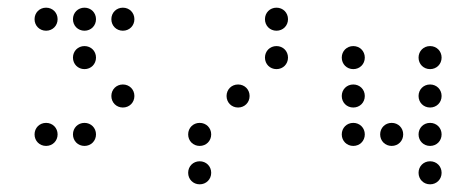

<svg xmlns="http://www.w3.org/2000/svg" viewBox="-20 -500 1240 500"><path d="M100 -420C117 -420 130 -433 130 -450C130 -467 117 -480 100 -480C83 -480 70 -467 70 -450C70 -433 83 -420 100 -420ZM200 -420C217 -420 230 -433 230 -450C230 -467 217 -480 200 -480C183 -480 170 -467 170 -450C170 -433 183 -420 200 -420ZM300 -420C317 -420 330 -433 330 -450C330 -467 317 -480 300 -480C283 -480 270 -467 270 -450C270 -433 283 -420 300 -420ZM700 -420C717 -420 730 -433 730 -450C730 -467 717 -480 700 -480C683 -480 670 -467 670 -450C670 -433 683 -420 700 -420ZM200 -320C217 -320 230 -333 230 -350C230 -367 217 -380 200 -380C183 -380 170 -367 170 -350C170 -333 183 -320 200 -320ZM700 -320C717 -320 730 -333 730 -350C730 -367 717 -380 700 -380C683 -380 670 -367 670 -350C670 -333 683 -320 700 -320ZM900 -320C917 -320 930 -333 930 -350C930 -367 917 -380 900 -380C883 -380 870 -367 870 -350C870 -333 883 -320 900 -320ZM1100 -320C1117 -320 1130 -333 1130 -350C1130 -367 1117 -380 1100 -380C1083 -380 1070 -367 1070 -350C1070 -333 1083 -320 1100 -320ZM300 -220C317 -220 330 -233 330 -250C330 -267 317 -280 300 -280C283 -280 270 -267 270 -250C270 -233 283 -220 300 -220ZM600 -220C617 -220 630 -233 630 -250C630 -267 617 -280 600 -280C583 -280 570 -267 570 -250C570 -233 583 -220 600 -220ZM900 -220C917 -220 930 -233 930 -250C930 -267 917 -280 900 -280C883 -280 870 -267 870 -250C870 -233 883 -220 900 -220ZM1100 -220C1117 -220 1130 -233 1130 -250C1130 -267 1117 -280 1100 -280C1083 -280 1070 -267 1070 -250C1070 -233 1083 -220 1100 -220ZM100 -120C117 -120 130 -133 130 -150C130 -167 117 -180 100 -180C83 -180 70 -167 70 -150C70 -133 83 -120 100 -120ZM200 -120C217 -120 230 -133 230 -150C230 -167 217 -180 200 -180C183 -180 170 -167 170 -150C170 -133 183 -120 200 -120ZM500 -120C517 -120 530 -133 530 -150C530 -167 517 -180 500 -180C483 -180 470 -167 470 -150C470 -133 483 -120 500 -120ZM900 -120C917 -120 930 -133 930 -150C930 -167 917 -180 900 -180C883 -180 870 -167 870 -150C870 -133 883 -120 900 -120ZM1000 -120C1017 -120 1030 -133 1030 -150C1030 -167 1017 -180 1000 -180C983 -180 970 -167 970 -150C970 -133 983 -120 1000 -120ZM1100 -120C1117 -120 1130 -133 1130 -150C1130 -167 1117 -180 1100 -180C1083 -180 1070 -167 1070 -150C1070 -133 1083 -120 1100 -120ZM500 -20C517 -20 530 -33 530 -50C530 -67 517 -80 500 -80C483 -80 470 -67 470 -50C470 -33 483 -20 500 -20ZM1100 -20C1117 -20 1130 -33 1130 -50C1130 -67 1117 -80 1100 -80C1083 -80 1070 -67 1070 -50C1070 -33 1083 -20 1100 -20Z"/></svg>

Font: TINY 5x3 60
Style: Regular
Weight: 150
Designer: Jack Halten Fahnestock
Foundry: Velvetyne Type Foundry
Version: Version 1.002;hotconv 1.0.109;makeotfexe 2.5.65596